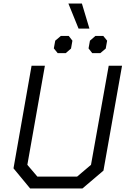

<svg xmlns="http://www.w3.org/2000/svg" viewBox="-20 -1075 716 1095"><path d="M57 -115 160 -700H236L136 -135L193 -68H420L499 -135L600 -700H676L570 -102L450 0H152ZM370 -1055H447L490 -912H428ZM287 -799 295 -843 327 -870H372L393 -843L385 -798L355 -772H309ZM485 -799 493 -843 524 -870H569L591 -843L583 -798L552 -772H506Z"/></svg>

Font: Chakra Petch
Style: Italic
Weight: 400
Italic angle: -10°
Designer: Katatrad Aksorn Co.,Ltd.
Foundry: Cadson Demak Co.,Ltd.
Version: Version 1.000; ttfautohint (v1.6)